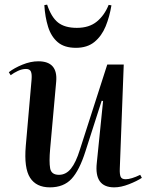

<svg xmlns="http://www.w3.org/2000/svg" viewBox="-20 -793 645 827"><path d="M18 -482Q41 -500 76.5 -514.5Q112 -529 145 -529Q230 -529 222 -441L196 -152Q191 -96 196 -68Q201 -40 234 -40Q264 -40 285.5 -66.5Q307 -93 324 -148L442 -515H513L496 -67Q495 -43 499.5 -32Q504 -21 521 -21Q545 -21 584 -40L591 -27Q570 -13 535.5 0.5Q501 14 472 14Q385 14 397 -92L424 -358L418 -359L348 -141Q322 -59 288 -22.5Q254 14 195 14Q136 14 109.5 -27.5Q83 -69 91 -164L116 -450Q118 -474 113 -485Q108 -496 92 -496Q75 -496 57 -487.5Q39 -479 26 -469ZM307 -587Q257 -587 228.5 -611.5Q200 -636 187 -678Q174 -720 171 -771L183 -773Q201 -719 230 -696Q259 -673 311 -673Q364 -673 397 -700Q430 -727 448 -772L460 -770Q452 -721 435 -679.5Q418 -638 387 -612.5Q356 -587 307 -587Z"/></svg>

Font: Literata 72pt Medium
Style: Italic
Weight: 500
Italic angle: -2°
Designer: Latin by Veronika Burian and Jose Scaglione. Greek by Irene Vlachou. Cyrillic by Vera Evstafieva
Foundry: TypeTogether
Version: Version 3.002